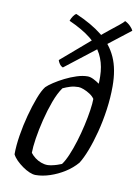

<svg xmlns="http://www.w3.org/2000/svg" viewBox="-88 -846 653 904"><g transform="rotate(10 238.5 -393.5)"><path d="M146 0Q133 0 116.5 -7Q100 -14 83 -26Q66 -38 52.5 -51.5Q39 -65 32 -79Q32 -120 40 -170Q48 -220 61 -268.5Q74 -317 89 -356.5Q104 -396 119 -415Q130 -426 152 -440.5Q174 -455 201 -468.5Q228 -482 256 -491Q284 -500 308 -500Q320 -500 335.5 -492.5Q351 -485 367.5 -473Q384 -461 395 -448L361 -434Q368 -488 364 -532.5Q360 -577 341 -614Q322 -651 282.5 -682.5Q243 -714 178 -743Q182 -755 189.5 -766Q197 -777 204 -780Q281 -747 331 -707Q381 -667 406 -611Q431 -555 431 -474Q431 -419 423 -362Q415 -305 401.5 -253Q388 -201 372 -159.5Q356 -118 340 -93Q316 -65 283.5 -44.5Q251 -24 215 -12Q179 0 146 0ZM193 -56Q201 -56 213.5 -58.5Q226 -61 238.5 -65Q251 -69 260 -73Q273 -90 286.5 -121.5Q300 -153 312 -192Q324 -231 333 -271Q342 -311 347 -345Q352 -379 352 -400Q344 -412 329.5 -421.5Q315 -431 299.5 -437Q284 -443 274 -443Q253 -443 235 -437.5Q217 -432 200 -424Q180 -396 164 -352.5Q148 -309 136 -260.5Q124 -212 117.5 -169.5Q111 -127 111 -100Q120 -88 133 -78Q146 -68 162 -62Q178 -56 193 -56ZM185 -521Q175 -525 168.5 -534.5Q162 -544 160 -552L324 -693Q347 -713 371 -732Q395 -751 413 -765.5Q431 -780 436 -787Q451 -780 462.5 -768Q474 -756 477 -748Z"/></g></svg>

Font: Texturina Medium 12pt Light
Style: Italic
Weight: 300
Italic angle: -11°
Version: Version 1.002